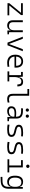

<svg xmlns="http://www.w3.org/2000/svg" viewBox="2714 -3498 1017 6485"><g transform="rotate(90 3222.5 -255.5)"><path d="M87.9 0V-60.1L413.1 -457.5H87.9V-517.6H488.3V-457.5L164.1 -60.1H498V0Z M844.2 9.8Q758.8 9.8 711.9 -38.8Q665 -87.4 665 -175.8V-517.6H730V-175.8Q730 -115.7 763.7 -83.5Q797.4 -51.3 857.4 -51.3Q928.7 -51.3 965.6 -94.5Q1002.4 -137.7 1002.4 -239.3V-517.6H1067.4V-55.2L1138.7 -48.3V0L1011.2 4.9L1005.9 -99.6H997.6Q983.9 -47.4 943.6 -18.8Q903.3 9.8 844.2 9.8Z M1420.4 0 1218.8 -517.6H1288.6L1462.9 -55.2H1468.3L1641.1 -517.6H1710.9L1509.3 0Z M2096.2 9.8Q1967.8 9.8 1897.5 -61.5Q1827.1 -132.8 1827.1 -263.7Q1827.1 -389.2 1886.5 -458.3Q1945.8 -527.3 2053.2 -527.3Q2153.8 -527.3 2209.2 -464.8Q2264.6 -402.3 2264.6 -287.1Q2264.6 -256.8 2261.7 -236.3H1891.1Q1898.9 -147 1955.1 -98.6Q2011.2 -50.3 2107.9 -50.3Q2168.5 -50.3 2230 -64L2239.3 -3.9Q2205.1 2.9 2168 6.3Q2130.9 9.8 2096.2 9.8ZM1891.1 -292H2202.1Q2202.1 -376 2163.3 -421.6Q2124.5 -467.3 2054.2 -467.3Q1981.9 -467.3 1939.5 -421.4Q1897 -375.5 1891.1 -292Z M2582.5 -222.7V-59.6H2728.5V0H2390.6V-59.6H2517.1V-458H2410.2V-517.6H2569.3L2581.1 -384.8H2588.4Q2606 -527.3 2740.7 -527.3Q2823.7 -527.3 2861.1 -481.4Q2898.4 -435.5 2898.4 -333H2833Q2833 -404.3 2809.1 -436.3Q2785.2 -468.3 2732.4 -468.3Q2656.7 -468.3 2619.6 -404.3Q2582.5 -340.3 2582.5 -222.7Z M3322.8 9.8Q3234.4 9.8 3191.7 -36.6Q3148.9 -83 3148.9 -179.2V-672.9H2985.4V-732.4H3214.4V-180.7Q3214.4 -114.7 3243.2 -83Q3272 -51.3 3338.9 -51.3Q3378.4 -51.3 3439 -66.9L3446.3 -7.3Q3414.6 2 3385.3 5.9Q3356 9.8 3322.8 9.8Z M3934.6 4.9 3929.7 -109.4H3921.9Q3913.1 -55.2 3861.3 -22.7Q3809.6 9.8 3733.9 9.8Q3655.8 9.8 3613 -26.6Q3570.3 -63 3570.3 -129.4Q3570.3 -293.9 3797.4 -293.9Q3832 -293.9 3863.5 -291.7Q3895 -289.6 3920.4 -285.2V-307.1Q3920.4 -386.2 3877.9 -422.1Q3835.4 -458 3743.7 -460L3633.8 -461.9L3643.6 -522.5L3740.2 -521Q3867.2 -519 3925.8 -465.1Q3984.4 -411.1 3984.4 -297.4V-56.2L4073.2 -48.3V0ZM3920.4 -231.4Q3891.6 -236.3 3858.6 -237.1Q3825.7 -237.8 3795.4 -237.8Q3634.3 -237.8 3634.3 -133.3Q3634.3 -92.3 3661.6 -70.1Q3689 -47.9 3739.3 -47.9Q3793.5 -47.9 3834.2 -66.2Q3875 -84.5 3897.7 -115.2Q3920.4 -146 3920.4 -182.6ZM3697.3 -615.7Q3674.8 -615.7 3658.9 -631.6Q3643.1 -647.5 3643.1 -669.9Q3643.1 -692.9 3658.9 -708.5Q3674.8 -724.1 3697.3 -724.1Q3719.7 -724.1 3735.6 -708.5Q3751.5 -692.9 3751.5 -669.9Q3751.5 -647.5 3735.6 -631.6Q3719.7 -615.7 3697.3 -615.7ZM3902.3 -615.7Q3879.9 -615.7 3864 -631.6Q3848.1 -647.5 3848.1 -669.9Q3848.1 -692.9 3864 -708.5Q3879.9 -724.1 3902.3 -724.1Q3924.8 -724.1 3940.7 -708.5Q3956.5 -692.9 3956.5 -669.9Q3956.5 -647.5 3940.7 -631.6Q3924.8 -615.7 3902.3 -615.7Z M4354.5 9.8Q4297.9 9.8 4257.6 6.3Q4217.3 2.9 4185.5 -4.9L4193.4 -66.9Q4243.7 -59.1 4281.7 -55.2Q4319.8 -51.3 4354.5 -51.3Q4450.2 -51.3 4493.4 -71.3Q4536.6 -91.3 4536.6 -135.7Q4536.6 -166.5 4516.6 -186Q4496.6 -205.6 4452.6 -216.3L4336.4 -245.6Q4261.2 -264.6 4227.3 -296.4Q4193.4 -328.1 4193.4 -379.4Q4193.4 -458 4256.6 -492.7Q4319.8 -527.3 4460.9 -527.3Q4495.1 -527.3 4524.7 -525.1Q4554.2 -522.9 4589.8 -517.6L4582.5 -459.5Q4543 -463.4 4513.4 -464.8Q4483.9 -466.3 4458 -466.3Q4353.5 -466.3 4306.9 -446Q4260.3 -425.8 4260.3 -380.9Q4260.3 -354 4283.9 -335.4Q4307.6 -316.9 4359.9 -304.2L4452.6 -281.7Q4532.7 -262.2 4568.1 -227.8Q4603.5 -193.4 4603.5 -136.2Q4603.5 -59.6 4544.7 -24.9Q4485.8 9.8 4354.5 9.8Z M4940.4 9.8Q4883.8 9.8 4843.5 6.3Q4803.2 2.9 4771.5 -4.9L4779.3 -66.9Q4829.6 -59.1 4867.7 -55.2Q4905.8 -51.3 4940.4 -51.3Q5036.1 -51.3 5079.3 -71.3Q5122.6 -91.3 5122.6 -135.7Q5122.6 -166.5 5102.5 -186Q5082.5 -205.6 5038.6 -216.3L4922.4 -245.6Q4847.2 -264.6 4813.2 -296.4Q4779.3 -328.1 4779.3 -379.4Q4779.3 -458 4842.5 -492.7Q4905.8 -527.3 5046.9 -527.3Q5081.1 -527.3 5110.6 -525.1Q5140.1 -522.9 5175.8 -517.6L5168.5 -459.5Q5128.9 -463.4 5099.4 -464.8Q5069.8 -466.3 5043.9 -466.3Q4939.5 -466.3 4892.8 -446Q4846.2 -425.8 4846.2 -380.9Q4846.2 -354 4869.9 -335.4Q4893.6 -316.9 4945.8 -304.2L5038.6 -281.7Q5118.7 -262.2 5154.1 -227.8Q5189.5 -193.4 5189.5 -136.2Q5189.5 -59.6 5130.6 -24.9Q5071.8 9.8 4940.4 9.8Z M5359.4 0V-59.6H5567.9V-458H5388.7V-517.6H5633.3V-59.6H5803.7V0ZM5595.7 -630.4Q5572.3 -630.4 5555.7 -647Q5539.1 -663.6 5539.1 -687Q5539.1 -710.4 5555.7 -727.1Q5572.3 -743.7 5595.7 -743.7Q5619.1 -743.7 5635.7 -727.1Q5652.3 -710.4 5652.3 -687Q5652.3 -663.6 5635.7 -647Q5619.1 -630.4 5595.7 -630.4Z M5956.1 233.4 5953.1 173.3 6109.4 167.5Q6203.6 164.1 6246.8 115Q6290 65.9 6290.5 -30.3V-112.8H6284.2Q6274.4 -55.7 6233.9 -22.9Q6193.4 9.8 6120.6 9.8Q6019 9.8 5966.6 -57.1Q5914.1 -124 5914.1 -253.9Q5914.1 -388.7 5966.8 -458Q6019.5 -527.3 6122.6 -527.3Q6191.9 -527.3 6233.9 -497.1Q6275.9 -466.8 6286.1 -408.7H6291L6296.9 -517.6H6355.5V-45.9Q6355.5 92.3 6294.4 158Q6233.4 223.6 6099.6 228.5ZM6290.5 -266.1Q6290.5 -468.3 6134.3 -468.3Q5979.5 -468.3 5979.5 -253.9Q5979.5 -153.3 6018.8 -101.3Q6058.1 -49.3 6134.8 -49.3Q6290.5 -49.3 6290.5 -251Z"/></g></svg>

Font: CaskaydiaCove NFP Light
Style: Regular
Weight: 300
Designer: Aaron Bell
Foundry: Saja Typeworks
Version: Version 2111.001; VTT 6.35;Nerd Fonts 3.1.1